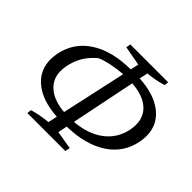

<svg xmlns="http://www.w3.org/2000/svg" viewBox="-157 -860 1073 1073"><g transform="rotate(45 379.5 -324.0)"><path d="M176 15 179 -11Q210 -20 239 -25Q268 -30 295 -33L307 -87Q189 -94 122 -148Q55 -202 55 -290Q55 -301 56.5 -313Q58 -325 60 -338Q82 -446 173.5 -505.5Q265 -565 412 -566L423 -615L307 -636L312 -663H611L608 -638Q554 -621 494 -616L483 -566Q603 -559 670.5 -505.5Q738 -452 738 -364Q738 -353 736.5 -340.5Q735 -328 733 -316Q712 -209 621 -149.5Q530 -90 385 -87L374 -32L482 -14L476 15ZM652 -368Q652 -433 605.5 -472Q559 -511 473 -517L395 -134Q500 -143 565.5 -193Q631 -243 648 -327Q652 -349 652 -368ZM141 -283Q141 -220 187 -180.5Q233 -141 317 -134L401 -517Q356 -514 313 -505Q270 -496 240 -483Q200 -449 177.5 -411.5Q155 -374 145 -325Q141 -304 141 -283Z"/></g></svg>

Font: Piazzolla
Style: Italic
Weight: 400
Italic angle: -11.3°
Designer: Juan Pablo del Peral
Foundry: Huerta Tipografica
Version: Version 1.330